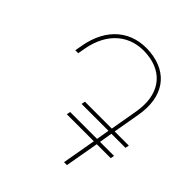

<svg xmlns="http://www.w3.org/2000/svg" viewBox="-191 -839 974 974"><g transform="rotate(45 296.0 -352.5)"><path d="M333 -704C474 -690 542 -589 516 -438L487 -272H466L470 -292H592L588 -272H487L472 -182H451L454 -202H576L572 -182H472L440 0H419L451 -182H257L261 -202H454L466 -272H273L277 -292H470L496 -442C520 -580 457 -673 330 -685C203 -697 111 -620 86 -481L79 -442H58L65 -481C92 -634 193 -717 333 -704Z"/></g></svg>

Font: Fixel Text 20240404 Thin
Style: Italic
Weight: 100
Width: 4
Italic angle: -10°
Designer: AlfaBravo + MacPaw
Foundry: Kyrylo Tkachov, Marchela Mozhyna, Serhii Makarenko, Maria Weinstein, Zakhar Kryvoshyya
Version: Version 1.211;Glyphs 3.2 (3225)